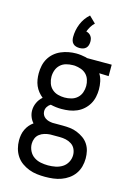

<svg xmlns="http://www.w3.org/2000/svg" viewBox="-144 -840 788 1136"><g transform="rotate(15 250.0 -272.5)"><path d="M250 223Q225 223 200 220Q175 217 151.5 208Q128 199 107.5 184.5Q87 170 73 149Q59 128 52.5 103.5Q46 79 46 54Q46 37 49 20Q52 3 59.5 -13Q67 -29 78 -42Q89 -55 103 -65Q90 -79 82.5 -98Q75 -117 75 -137Q75 -162 86 -185.5Q97 -209 116 -225Q101 -237 89 -252Q77 -267 69.5 -284.5Q62 -302 59 -321Q56 -340 56 -359Q56 -383 61 -406.5Q66 -430 78 -450.5Q90 -471 108 -486.5Q126 -502 148 -511.5Q170 -521 193.5 -525.5Q217 -530 240 -530Q256 -530 271 -528Q286 -526 300 -523L309 -520H460V-450L402 -452Q415 -431 420 -407Q425 -383 425 -359Q425 -336 420 -312.5Q415 -289 403 -268.5Q391 -248 373 -232Q355 -216 333 -206.5Q311 -197 287.5 -193.5Q264 -190 240 -190Q223 -190 206.5 -192Q190 -194 173 -198Q161 -191 153 -178.5Q145 -166 145 -151Q145 -139 150.5 -128.5Q156 -118 166 -111Q176 -104 187.5 -101Q199 -98 211 -97Q212 -97 213 -97Q214 -97 215 -97Q218 -97 220.5 -97Q223 -97 226 -97H274Q297 -97 319 -94.5Q341 -92 362 -83.5Q383 -75 401.5 -62Q420 -49 432.5 -30Q445 -11 450 11Q455 33 455 56Q455 81 448.5 105.5Q442 130 427.5 150.5Q413 171 392.5 185.5Q372 200 348.5 208.5Q325 217 300 220Q275 223 250 223ZM240 -260Q261 -260 281.5 -265.5Q302 -271 317.5 -285Q333 -299 340 -319Q347 -339 347 -359Q347 -378 341 -397Q335 -416 321.5 -429.5Q308 -443 289.5 -449.5Q271 -456 251 -458H240Q240 -458 239.5 -458Q239 -458 239 -458Q219 -458 198.5 -452.5Q178 -447 163 -433Q148 -419 141 -399.5Q134 -380 134 -359Q134 -339 141 -319Q148 -299 163.5 -285Q179 -271 199.5 -265.5Q220 -260 240 -260ZM250 153Q273 153 295.5 148.5Q318 144 337 132Q356 120 367 99.5Q378 79 378 56Q378 37 370 19.5Q362 2 346 -8.5Q330 -19 311.5 -23Q293 -27 274 -27H226Q223 -27 220 -27Q217 -27 215 -27Q198 -26 181 -21Q164 -16 150.5 -5.5Q137 5 130.5 21Q124 37 124 54Q124 77 134.5 98Q145 119 163.5 131.5Q182 144 204.5 148.5Q227 153 250 153ZM250 -566Q239 -566 228.5 -569Q218 -572 210.5 -579.5Q203 -587 200 -597.5Q197 -608 197 -619Q197 -640 201 -660.5Q205 -681 213 -700.5Q221 -720 233 -737Q245 -754 261 -768L301 -729Q288 -717 279 -702Q270 -687 264 -671Q273 -669 280.5 -664.5Q288 -660 293.5 -652.5Q299 -645 301 -636.5Q303 -628 303 -619Q303 -608 300 -597.5Q297 -587 289.5 -579.5Q282 -572 271.5 -569Q261 -566 250 -566Z"/></g></svg>

Font: Zed Mono
Style: Regular
Weight: 400
Monospace: yes
Designer: Belleve Invis
Foundry: Belleve Invis
Version: Version 1.0.0; ttfautohint (v1.8.4)